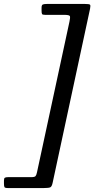

<svg xmlns="http://www.w3.org/2000/svg" viewBox="-80 -800 477 970"><path d="M142.5 150H-40.5Q-55 150 -57.5 145.2Q-60 140.5 -60 126V112Q-60 100.5 -55.2 97.8Q-50.5 95 -39.5 95H76.5Q95 95 99.5 89.8Q104 84.5 107 70L271 -691Q275.5 -711.5 273.2 -718.2Q271 -725 243.5 -725H147.5Q135 -725 132.5 -729Q130 -733 130 -746V-761Q130 -775 136.8 -777.5Q143.5 -780 156.5 -780H349.5Q370.5 -780 374.5 -776.5Q378.5 -773 375 -756L186 123Q182 142.5 174.2 146.2Q166.5 150 142.5 150Z"/></svg>

Font: Besley*
Style: Italic
Weight: 400
Italic angle: -13°
Designer: Owen Earl
Foundry: indestructible type*
Version: Version 2.000; ttfautohint (v1.8.3)